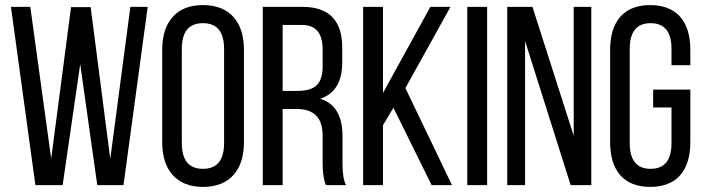

<svg xmlns="http://www.w3.org/2000/svg" viewBox="-20 -727 2765 754"><path d="M226 0H119L23 -700H99L181 -104L259 -699H336L413 -103L492 -700H560L465 0H362L295 -475Z M617 -531Q617 -613 657 -659Q698 -707 777 -707Q856 -707 898 -659Q938 -613 938 -531V-169Q938 -87 898 -41Q856 7 777 7Q699 7 657 -41Q617 -87 617 -169ZM694 -165Q694 -64 777 -64Q860 -64 860 -165V-535Q860 -636 777 -636Q694 -636 694 -535Z M1168 -700Q1324 -700 1324 -540V-483Q1324 -367 1237 -339Q1325 -313 1325 -193V-84Q1325 -26 1339 0H1260Q1247 -29 1247 -85V-195Q1247 -299 1145 -299H1090V0H1012V-700ZM1148 -370Q1198 -370 1221 -390Q1247 -412 1247 -466V-533Q1247 -629 1166 -629H1090V-370Z M1525 -304 1484 -235V0H1406V-700H1484V-362L1670 -700H1749L1572 -381L1755 0H1675Z M1893 -700V0H1815V-700Z M2042 0H1972V-700H2071L2233 -194V-700H2302V0H2221L2042 -566Z M2653 -659Q2691 -613 2691 -531V-471H2617V-535Q2617 -636 2535 -636Q2453 -636 2453 -535V-165Q2453 -64 2535 -64Q2617 -64 2617 -165V-305H2545V-375H2691V-169Q2691 -87 2653 -41Q2612 7 2533 7Q2455 7 2414 -41Q2376 -87 2376 -169V-531Q2376 -613 2414 -659Q2455 -707 2533 -707Q2612 -707 2653 -659Z"/></svg>

Font: Adderley Regular
Style: Regular
Weight: 400
Designer: gorohovskiy
Version: Version 1.003 November 13, 2017